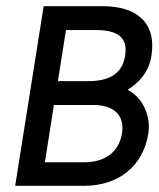

<svg xmlns="http://www.w3.org/2000/svg" viewBox="-20 -600 512 620"><path d="M29 0H252C361 0 442 -62 459 -169C468 -223 442 -285 392 -310C428 -332 461 -367 469 -420C486 -527 421 -580 312 -580H121ZM125 -76 154 -261H281C348 -261 383 -228 374 -169C364 -109 319 -76 252 -76ZM167 -338 193 -503H290C358 -503 394 -480 384 -420C375 -361 332 -338 264 -338Z"/></svg>

Font: Charger Sport
Style: SeBdObl
Weight: 600
Designer: Jasper
Foundry: Cannot Into Space Fonts
Version: Version 1.1